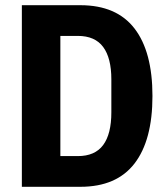

<svg xmlns="http://www.w3.org/2000/svg" viewBox="-20 -718 640 738"><path d="M64 -698H289Q428 -698 497 -608.5Q566 -519 566 -349Q566 -179 497 -89.5Q428 0 289 0H64ZM279 -118Q345 -118 376.5 -160.5Q408 -203 408 -286V-413Q408 -495 376.5 -537.5Q345 -580 279 -580H212V-118Z"/></svg>

Font: iA Writer Quattro V
Style: Regular
Weight: 400
Designer: Mike Abbink, Paul van der Laan, Pieter van Rosmalen, Oliver Reichenstein
Foundry: Information Architects Inc.
Version: Version 2.000